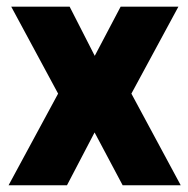

<svg xmlns="http://www.w3.org/2000/svg" viewBox="-20 -548 555 568"><path d="M260.3 -382.8 336.9 -528.3H507.8L368.7 -271L514.6 0H342.8L259.8 -156.2L178.2 0H5.4L151.9 -271L13.2 -528.3H186Z"/></svg>

Font: TypoPRO Roboto
Style: Regular
Weight: 900
Designer: Google
Version: Version 2.136; 2016